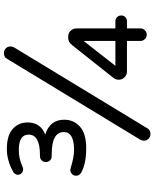

<svg xmlns="http://www.w3.org/2000/svg" viewBox="76 -840 788 980"><g transform="rotate(-90 470.0 -350.0)"><path d="M851 -155Q864 -155 872.5 -146.5Q881 -138 881 -125Q881 -112 872.5 -104Q864 -96 851 -96H815V-27Q815 -14 805.5 -4.5Q796 5 783 5Q770 5 760.5 -4.5Q751 -14 751 -27V-96H595Q578 -96 565.5 -108.5Q553 -121 553 -138Q553 -153 564 -167L729 -375Q746 -396 765 -396H773Q791 -396 803 -383.5Q815 -371 815 -354V-155ZM624 -155H751V-317ZM276 24Q262 24 252 14.5Q242 5 242 -10Q242 -18 247 -28L661 -710Q669 -724 689 -724Q703 -724 713 -714.5Q723 -705 723 -690Q723 -682 718 -672L304 10Q296 24 276 24ZM273 -513Q349 -490 349 -416Q349 -368 313.5 -336Q278 -304 203 -304Q125 -304 80 -329Q63 -338 63 -356Q63 -368 72 -376.5Q81 -385 92 -385Q95 -385 103 -383Q159 -366 194 -366Q286 -366 286 -418Q286 -480 174 -480H163Q150 -480 141.5 -488.5Q133 -497 133 -510Q133 -523 141.5 -531.5Q150 -540 163 -540H168Q273 -540 273 -598Q273 -648 195 -648Q149 -648 109 -629Q103 -626 96 -626Q85 -626 76.5 -633.5Q68 -641 68 -653Q68 -669 87 -679Q143 -709 199 -709Q268 -709 301.5 -679.5Q335 -650 335 -603Q335 -537 273 -513Z"/></g></svg>

Font: Varela Round
Style: Regular
Weight: 400
Designer: Joe Prince
Foundry: Joe Prince
Version: Version 1.000